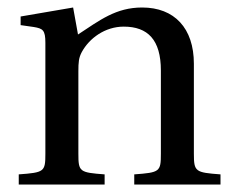

<svg xmlns="http://www.w3.org/2000/svg" viewBox="-20 -492 621 512"><path d="M30 0H259V-27C192 -32 189 -34 189 -82V-302C189 -326 190 -338 198 -353C218 -390 260 -421 310 -421C374 -421 409 -386 409 -304V-82C409 -34 406 -32 338 -27V0H568V-27C501 -32 497 -34 497 -82V-322C497 -417 445 -472 359 -472C289 -472 246 -438 188 -400L175 -472L35 -448V-425L70 -420C94 -416 101 -412 101 -378V-82C101 -34 98 -32 30 -27Z"/></svg>

Font: erewhon
Style: Regular
Weight: 400
Version: Version 1.0.0